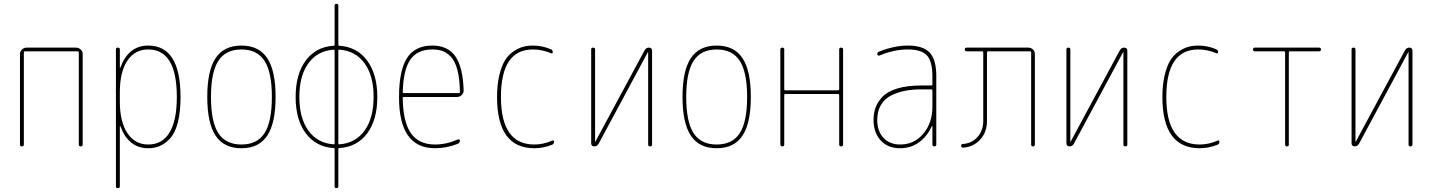

<svg xmlns="http://www.w3.org/2000/svg" viewBox="-20 -770 7540 1010"><path d="M85 -9.8V-485.4Q85 -500 95.7 -509.8Q106.4 -519.5 121.1 -519.5H378.9Q393.6 -519.5 404.3 -509.8Q415 -500 415 -485.4V-9.8Q415 0 404.8 0Q394.5 0 394.5 -9.8V-495.1Q394.5 -500 389.6 -500H110.4Q105.5 -500 105.5 -495.1V-9.8Q105.5 0 95.2 0Q85 0 85 -9.8Z M610.4 -285.2V-235.4Q610.4 -128.9 650.4 -69.3Q690.4 -9.8 759.8 -9.8Q834 -9.8 872.1 -73.2Q910.2 -136.7 910.2 -259.8Q910.2 -509.8 759.8 -509.8Q689.5 -509.8 649.9 -450.7Q610.4 -391.6 610.4 -285.2ZM589.8 210V-509.8Q589.8 -519.5 600.1 -519.5Q610.4 -519.5 610.4 -509.8V-414.1Q610.4 -413.1 611.3 -413.1Q613.3 -413.1 613.3 -415Q656.2 -530.3 759.8 -530.3Q929.7 -530.3 929.7 -259.8Q929.7 -179.7 915 -124Q900.4 -68.4 873.5 -40.5Q846.7 -12.7 819.8 -1.5Q793 9.8 759.8 9.8Q656.2 9.8 613.3 -105.5Q613.3 -107.4 611.3 -107.4Q610.4 -107.4 610.4 -106.4V210Q610.4 219.7 600.1 219.7Q589.8 219.7 589.8 210Z M1371.6 -449.7Q1333 -509.8 1250 -509.8Q1167 -509.8 1128.4 -449.7Q1089.8 -389.6 1089.8 -259.8Q1089.8 -129.9 1128.4 -69.8Q1167 -9.8 1250 -9.8Q1333 -9.8 1371.6 -69.8Q1410.2 -129.9 1410.2 -259.8Q1410.2 -389.6 1371.6 -449.7ZM1385.7 -56.2Q1341.8 9.8 1250 9.8Q1158.2 9.8 1114.3 -56.2Q1070.3 -122.1 1070.3 -260.3Q1070.3 -398.4 1114.3 -464.4Q1158.2 -530.3 1250 -530.3Q1341.8 -530.3 1385.7 -464.4Q1429.7 -398.4 1429.7 -260.3Q1429.7 -122.1 1385.7 -56.2Z M1735.4 -508.8Q1650.4 -502.9 1602.5 -437.5Q1554.7 -372.1 1554.7 -260.3Q1554.7 -148.4 1602.5 -82.5Q1650.4 -16.6 1735.4 -10.7Q1740.2 -10.7 1740.2 -14.6V-504.9Q1740.2 -508.8 1735.4 -508.8ZM1759.8 -504.9V-14.6Q1759.8 -10.7 1764.6 -10.7Q1849.6 -16.6 1897.5 -82.5Q1945.3 -148.4 1945.3 -260.3Q1945.3 -372.1 1897.5 -437.5Q1849.6 -502.9 1764.6 -508.8Q1759.8 -508.8 1759.8 -504.9ZM1734.4 8.8Q1642.6 2.9 1588.9 -68.4Q1535.2 -139.6 1535.2 -259.8Q1535.2 -379.9 1588.4 -451.7Q1641.6 -523.4 1734.4 -529.3Q1740.2 -529.3 1740.2 -535.2V-740.2Q1740.2 -750 1750 -750Q1759.8 -750 1759.8 -740.2V-535.2Q1759.8 -529.3 1765.6 -529.3Q1857.4 -523.4 1911.1 -451.7Q1964.8 -379.9 1964.8 -259.8Q1964.8 -139.6 1911.6 -68.4Q1858.4 2.9 1765.6 8.8Q1759.8 8.8 1759.8 14.6V210Q1759.8 219.7 1750 219.7Q1740.2 219.7 1740.2 210V14.6Q1740.2 8.8 1734.4 8.8Z M2253.9 -509.8Q2175.8 -509.8 2138.7 -456.5Q2101.6 -403.3 2098.6 -286.1Q2098.6 -280.3 2104.5 -280.3H2392.6Q2398.4 -280.3 2399.4 -285.2Q2398.4 -356.4 2385.7 -403.3Q2373 -450.2 2351.1 -472.2Q2329.1 -494.1 2306.6 -502Q2284.2 -509.8 2253.9 -509.8ZM2268.6 9.8Q2078.1 9.8 2079.1 -259.8Q2079.1 -399.4 2121.1 -464.8Q2163.1 -530.3 2253.9 -530.3Q2335.9 -530.3 2375.5 -473.6Q2415 -417 2418.9 -294.9Q2419.9 -281.2 2409.2 -270.5Q2398.4 -259.8 2383.8 -259.8H2104.5Q2099.6 -259.8 2098.6 -255.9Q2099.6 -129.9 2141.1 -69.8Q2182.6 -9.8 2268.6 -9.8Q2328.1 -9.8 2387.7 -36.1Q2391.6 -38.1 2395.5 -36.1Q2399.4 -34.2 2399.4 -30.3Q2399.4 -19.5 2388.7 -13.7Q2329.1 9.8 2268.6 9.8Z M2791 9.8Q2594.7 9.8 2594.7 -259.8Q2594.7 -324.2 2606.4 -373.5Q2618.2 -422.9 2636.2 -452.1Q2654.3 -481.4 2680.2 -499Q2706.1 -516.6 2730.5 -523.4Q2754.9 -530.3 2783.2 -530.3Q2833 -530.3 2877.9 -510.7Q2887.7 -507.8 2887.7 -496.1Q2887.7 -486.3 2877.9 -490.2Q2831.1 -509.8 2783.2 -509.8Q2615.2 -509.8 2615.2 -259.8Q2615.2 -9.8 2791 -9.8Q2837.9 -9.8 2884.8 -30.3Q2894.5 -34.2 2894.5 -24.4Q2894.5 -12.7 2884.8 -8.8Q2837.9 9.8 2791 9.8Z M3106.4 0Q3090.8 0 3089.8 -15.6V-509.8Q3089.8 -519.5 3100.1 -519.5Q3110.4 -519.5 3110.4 -509.8V-25.4Q3110.4 -24.4 3111.3 -24.4Q3112.3 -24.4 3112.3 -25.4L3371.1 -505.9Q3378.9 -519.5 3393.6 -519.5Q3409.2 -519.5 3410.2 -503.9V-9.8Q3410.2 0 3399.9 0Q3389.6 0 3389.6 -9.8V-495.1Q3389.6 -496.1 3388.7 -496.1Q3387.7 -496.1 3387.7 -495.1L3128.9 -13.7Q3121.1 0 3106.4 0Z M3871.6 -449.7Q3833 -509.8 3750 -509.8Q3667 -509.8 3628.4 -449.7Q3589.8 -389.6 3589.8 -259.8Q3589.8 -129.9 3628.4 -69.8Q3667 -9.8 3750 -9.8Q3833 -9.8 3871.6 -69.8Q3910.2 -129.9 3910.2 -259.8Q3910.2 -389.6 3871.6 -449.7ZM3885.7 -56.2Q3841.8 9.8 3750 9.8Q3658.2 9.8 3614.3 -56.2Q3570.3 -122.1 3570.3 -260.3Q3570.3 -398.4 3614.3 -464.4Q3658.2 -530.3 3750 -530.3Q3841.8 -530.3 3885.7 -464.4Q3929.7 -398.4 3929.7 -260.3Q3929.7 -122.1 3885.7 -56.2Z M4085 -9.8V-509.8Q4085 -519.5 4095.2 -519.5Q4105.5 -519.5 4105.5 -509.8V-299.8Q4105.5 -294.9 4110.4 -294.9H4389.6Q4394.5 -294.9 4394.5 -299.8V-509.8Q4394.5 -519.5 4404.8 -519.5Q4415 -519.5 4415 -509.8V-9.8Q4415 0 4404.8 0Q4394.5 0 4394.5 -9.8V-269.5Q4394.5 -274.4 4389.6 -275.4H4110.4Q4105.5 -275.4 4105.5 -269.5V-9.8Q4105.5 0 4095.2 0Q4085 0 4085 -9.8Z M4884.8 -210V-294.9Q4884.8 -299.8 4879.9 -299.8H4825.2Q4781.2 -299.8 4744.1 -293Q4707 -286.1 4671.4 -269.5Q4635.7 -252.9 4615.2 -219.7Q4594.7 -186.5 4594.7 -139.6Q4594.7 -80.1 4627.4 -44.9Q4660.2 -9.8 4714.8 -9.8Q4789.1 -9.8 4836.9 -66.4Q4884.8 -123 4884.8 -210ZM4879.9 -320.3Q4884.8 -320.3 4884.8 -325.2V-370.1Q4884.8 -447.3 4856 -478.5Q4827.1 -509.8 4754.9 -509.8Q4681.6 -509.8 4605.5 -477.5Q4601.6 -476.6 4598.1 -479Q4594.7 -481.4 4594.7 -485.4Q4594.7 -496.1 4605.5 -499Q4685.5 -530.3 4754.9 -530.3Q4835.9 -530.3 4870.6 -493.2Q4905.3 -456.1 4905.3 -370.1V-9.8Q4905.3 0 4895 0Q4884.8 0 4884.8 -9.8V-106.4Q4884.8 -107.4 4883.8 -107.4Q4881.8 -107.4 4881.8 -106.4Q4857.4 -52.7 4814.5 -21.5Q4771.5 9.8 4714.8 9.8Q4650.4 9.8 4612.8 -31.2Q4575.2 -72.3 4575.2 -139.6Q4575.2 -173.8 4585.4 -203.1Q4595.7 -232.4 4621.6 -260.3Q4647.5 -288.1 4699.2 -304.2Q4751 -320.3 4825.2 -320.3Z M5046.9 6.8Q5036.1 6.8 5036.1 -2.9Q5036.1 -12.7 5044.9 -12.7Q5091.8 -15.6 5122.1 -49.3Q5152.3 -83 5152.3 -134.8V-495.1Q5152.3 -500 5147.5 -500H5065.4Q5055.7 -500 5055.2 -509.8Q5054.7 -519.5 5065.4 -519.5H5388.7Q5403.3 -519.5 5413.6 -509.8Q5423.8 -500 5423.8 -485.4V-9.8Q5423.8 0 5414.1 0Q5404.3 0 5404.3 -9.8V-495.1Q5404.3 -500 5399.4 -500H5176.8Q5171.9 -500 5171.9 -495.1V-134.8Q5171.9 -74.2 5136.2 -35.6Q5100.6 2.9 5046.9 6.8Z M5606.4 0Q5590.8 0 5589.8 -15.6V-509.8Q5589.8 -519.5 5600.1 -519.5Q5610.4 -519.5 5610.4 -509.8V-25.4Q5610.4 -24.4 5611.3 -24.4Q5612.3 -24.4 5612.3 -25.4L5871.1 -505.9Q5878.9 -519.5 5893.6 -519.5Q5909.2 -519.5 5910.2 -503.9V-9.8Q5910.2 0 5899.9 0Q5889.6 0 5889.6 -9.8V-495.1Q5889.6 -496.1 5888.7 -496.1Q5887.7 -496.1 5887.7 -495.1L5628.9 -13.7Q5621.1 0 5606.4 0Z M6291 9.8Q6094.7 9.8 6094.7 -259.8Q6094.7 -324.2 6106.4 -373.5Q6118.2 -422.9 6136.2 -452.1Q6154.3 -481.4 6180.2 -499Q6206.1 -516.6 6230.5 -523.4Q6254.9 -530.3 6283.2 -530.3Q6333 -530.3 6377.9 -510.7Q6387.7 -507.8 6387.7 -496.1Q6387.7 -486.3 6377.9 -490.2Q6331.1 -509.8 6283.2 -509.8Q6115.2 -509.8 6115.2 -259.8Q6115.2 -9.8 6291 -9.8Q6337.9 -9.8 6384.8 -30.3Q6394.5 -34.2 6394.5 -24.4Q6394.5 -12.7 6384.8 -8.8Q6337.9 9.8 6291 9.8Z M6581.1 -500Q6571.3 -500 6571.3 -509.8Q6571.3 -519.5 6581.1 -519.5H6918.9Q6928.7 -519.5 6928.7 -509.8Q6928.7 -500 6918.9 -500H6764.6Q6759.8 -500 6759.8 -495.1V-9.8Q6759.8 0 6750 0Q6740.2 0 6740.2 -9.8V-495.1Q6740.2 -500 6735.4 -500Z M7106.4 0Q7090.8 0 7089.8 -15.6V-509.8Q7089.8 -519.5 7100.1 -519.5Q7110.4 -519.5 7110.4 -509.8V-25.4Q7110.4 -24.4 7111.3 -24.4Q7112.3 -24.4 7112.3 -25.4L7371.1 -505.9Q7378.9 -519.5 7393.6 -519.5Q7409.2 -519.5 7410.2 -503.9V-9.8Q7410.2 0 7399.9 0Q7389.6 0 7389.6 -9.8V-495.1Q7389.6 -496.1 7388.7 -496.1Q7387.7 -496.1 7387.7 -495.1L7128.9 -13.7Q7121.1 0 7106.4 0Z"/></svg>

Font: Rounded Mgen+ 1m thin
Style: Regular
Weight: 100
Designer: [Source Han Sans]
Ryoko NISHIZUKA  (kana & ideographs); Paul D. Hunt (Latin, Greek & Cyrillic); Wenlong ZHANG  (bopomofo
Version: Version 1.059.20150602